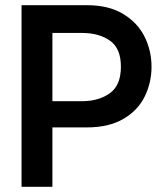

<svg xmlns="http://www.w3.org/2000/svg" viewBox="-20 -720 625 740"><path d="M63 -700H315Q399 -700 455 -666Q511 -632 537.5 -578Q564 -524 564 -463Q564 -402 538 -348.5Q512 -295 456 -262Q400 -229 315 -229H182V0H63ZM182 -330H297Q360 -330 403 -360.5Q446 -391 446 -463Q446 -534 403.5 -563.5Q361 -593 297 -593H182Z"/></svg>

Font: Lopes Sans SemiBold
Style: Regular
Weight: 600
Designer: Gabriel Lam, Diego Maldonado
Foundry: TypeRant, Foresti Design
Version: Version 4.000